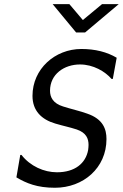

<svg xmlns="http://www.w3.org/2000/svg" viewBox="-20 -889 589 920"><path d="M344.7 -733.4H387.7L548.8 -869.1H468.8L377 -793L312.5 -869.1H232.4ZM243.2 10.7C378.9 10.7 490.2 -84 490.2 -222.7C490.2 -269.5 474.6 -318.4 397.5 -344.7C369.1 -355.5 314.5 -368.2 282.2 -378.9C234.4 -393.6 219.7 -422.9 219.7 -454.1C219.7 -534.2 288.1 -580.1 363.3 -580.1C426.8 -580.1 483.4 -546.9 514.6 -510.7H520.5L539.1 -612.3C493.2 -639.6 436.5 -654.3 370.1 -654.3C243.2 -654.3 135.7 -558.6 135.7 -429.7C135.7 -358.4 178.7 -316.4 245.1 -296.9C288.1 -284.2 311.5 -280.3 347.7 -268.6C393.6 -252.9 404.3 -224.6 404.3 -194.3C404.3 -186.5 403.3 -178.7 402.3 -169.9C390.6 -106.4 338.9 -63.5 252.9 -63.5C190.4 -63.5 125 -92.8 83 -146.5H77.1L58.6 -39.1C106.4 -10.7 158.2 10.7 243.2 10.7Z"/></svg>

Font: Sen-gleads
Style: Italic
Weight: 400
Designer: Kosal Sen, Philatype
Foundry: Philatype
Version: Version 1.004; ttfautohint (v1.8.3)